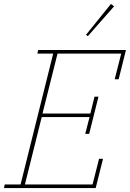

<svg xmlns="http://www.w3.org/2000/svg" viewBox="-23 -951 657 971"><path d="M1 -18H81L246 -680H166L170 -698H614L577 -550H557L590 -680H268L192 -377H434L455 -462H475L428 -274H408L430 -359H188L103 -18H445L478 -148H498L461 0H-3ZM412 -775 538 -931 554 -919 421 -768Z"/></svg>

Font: IBM Plex Serif Thin
Style: Italic
Weight: 100
Italic angle: -14°
Designer: Mike Abbink, Paul van der Laan, Pieter van Rosmalen
Foundry: Bold Monday
Version: Version 3.001